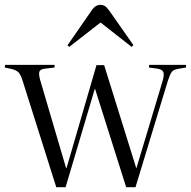

<svg xmlns="http://www.w3.org/2000/svg" viewBox="-20 -782 797 802"><path d="M215 0 75 -443Q67 -469 58 -479Q49 -489 28 -494L0 -500L1 -511H208V-500L167 -495Q148 -493 144.5 -482.5Q141 -472 148 -447L256 -80H258L383 -510H415L549 -80H550L659 -443Q666 -467 663 -479Q660 -491 639 -495L602 -500L603 -511H757V-500L722 -494Q704 -491 697 -481Q690 -471 681 -444L546 0H507L377 -411H376L254 0ZM269 -586 262 -593 366 -743Q380 -762 400 -762Q409 -762 417 -757.5Q425 -753 436 -738L537 -594L530 -586L400 -688Z"/></svg>

Font: Literata 72pt Light
Style: Regular
Weight: 300
Designer: Latin by Veronika Burian and Jose Scaglione. Greek by Irene Vlachou. Cyrillic by Vera Evstafieva.
Foundry: TypeTogether
Version: Version 3.002